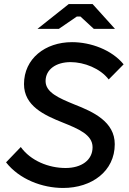

<svg xmlns="http://www.w3.org/2000/svg" viewBox="-20 -920 638 952"><path d="M293 12C435 12 549 -71 549 -205C549 -316 444 -365 349 -402C271 -434 206 -462 206 -518C206 -575 257 -612 330 -612C397 -612 477 -581 519 -526L593 -601C534 -673 430 -711 337 -711C204 -711 99 -629 99 -503C99 -395 199 -349 292 -312C369 -281 439 -252 439 -190C439 -126 384 -87 305 -87C221 -87 132 -123 83 -191L10 -115C76 -31 189 12 293 12ZM166 -777H272L361 -838H379L445 -777H550L439 -900H321Z"/></svg>

Font: Fixel Display Medium
Style: Italic
Weight: 500
Italic angle: -10°
Designer: AlfaBravo + MacPaw
Foundry: Kyrylo Tkachov, Marchela Mozhyna, Serhii Makarenko, Maria Weinstein, Zakhar Kryvoshyya
Version: Version 1.210;Glyphs 3.2 (3217)